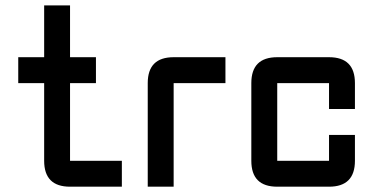

<svg xmlns="http://www.w3.org/2000/svg" viewBox="-20 -704 1407 724"><path d="M244.1 0Q146.5 0 146.5 -97.7V-390.6H48.8V-488.3H146.5V-683.6H244.1V-488.3H341.8V-390.6H244.1V-97.7H439.5V0Z M634.8 -488.3H830.1V-390.6H634.8V0H537.1V-390.6Q537.1 -488.3 634.8 -488.3Z M1220.7 0H1025.4Q927.7 0 927.7 -97.7V-390.6Q927.7 -488.3 1025.4 -488.3H1220.7Q1318.4 -488.3 1318.4 -390.6V-293H1220.7V-390.6H1025.4V-97.7H1220.7V-195.3H1318.4V-97.7Q1318.4 0 1220.7 0Z"/></svg>

Font: BabelStone Runic Norn
Style: Regular
Weight: 400
Designer: Andrew West
Foundry: BabelStone
Version: Version 3.002 March 14, 2022